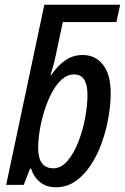

<svg xmlns="http://www.w3.org/2000/svg" viewBox="-20 -780 527 810"><path d="M216 10Q175 10 148.5 -12Q122 -34 111 -69H107L80 0H6L167 -760H487L471 -687H245L216 -550Q212 -529 205 -504Q198 -479 193 -463H196Q223 -503 255.5 -525.5Q288 -548 329 -548Q382 -548 414.5 -507Q447 -466 447 -387Q447 -339 437.5 -284.5Q428 -230 409.5 -178Q391 -126 363 -83.5Q335 -41 298.5 -15.5Q262 10 216 10ZM205 -70Q238 -70 264.5 -101Q291 -132 310 -180Q329 -228 339 -281.5Q349 -335 349 -380Q349 -466 293 -466Q265 -466 241.5 -445.5Q218 -425 199.5 -390.5Q181 -356 168 -315Q155 -274 148 -232.5Q141 -191 141 -156Q141 -70 205 -70Z"/></svg>

Font: Noto Sans Condensed Medium
Style: Italic
Weight: 500
Width: 3
Italic angle: -12°
Designer: Monotype Design Team
Foundry: Monotype Imaging Inc.
Version: Version 2.013; ttfautohint (v1.8.4.7-5d5b)